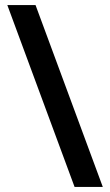

<svg xmlns="http://www.w3.org/2000/svg" viewBox="-20 -738 436 762"><path d="M121 -718 388 4H276L9 -718Z"/></svg>

Font: Noto Sans Khmer SemiCondensed SemiBold
Style: Regular
Weight: 600
Width: 4
Designer: Danh Hong and the Monotype Design Team
Foundry: Monotype Imaging Inc.
Version: Version 2.004; ttfautohint (v1.8.4.7-5d5b)